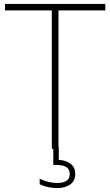

<svg xmlns="http://www.w3.org/2000/svg" viewBox="-20 -760 563 980"><path d="M244.5 0V-707H5.5V-740H517.5V-707H278.5V0ZM272 200Q250 200 226.5 195.2Q203 190.5 182.5 180.5V152.5Q209.5 164.5 230.5 169.2Q251.5 174 272 174Q301.5 174 318.8 163Q336 152 336 128Q336 104 318.5 93Q301 82 271 82H252V-10H280V56Q317 58 340.5 76Q364 94 364 128Q364 163.5 338.2 181.8Q312.5 200 272 200Z"/></svg>

Font: Encode Sans SemiCondensed SemiCondensed Thin
Style: Regular
Weight: 100
Width: 4
Designer: Multiple Designers
Foundry: Impallari Type
Version: Version 3.000; ttfautohint (v1.8.3) -l 8 -r 50 -G 200 -x 14 